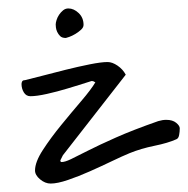

<svg xmlns="http://www.w3.org/2000/svg" viewBox="-20 -509 446 455"><path d="M406 -205Q406 -197 404.5 -189Q403 -181 398 -179Q378 -170 346 -163.5Q314 -157 287 -146Q270 -139 245 -127Q220 -115 193 -103Q166 -91 141 -82.5Q116 -74 100 -74Q87 -74 75 -84Q63 -94 63 -105Q63 -125 81.5 -153.5Q100 -182 124.5 -212Q149 -242 172.5 -269.5Q196 -297 206 -314Q205 -314 203 -315.5Q201 -317 197 -317Q166 -307 139 -299Q116 -292 91.5 -286.5Q67 -281 52 -281Q42 -281 36.5 -290Q31 -299 31 -310Q31 -313 32.5 -316Q34 -319 39 -319Q52 -322 78.5 -329Q105 -336 135 -343.5Q165 -351 192.5 -356.5Q220 -362 235 -362Q246 -362 258.5 -353.5Q271 -345 278 -332L129 -141L123 -129Q123 -125 126 -125Q134 -125 148.5 -132Q163 -139 188.5 -152Q214 -165 254.5 -183Q295 -201 355 -222Q365 -225 374 -225Q389 -225 397.5 -218Q406 -211 406 -205ZM178 -450Q178 -444 172 -438.5Q166 -433 158.5 -428.5Q151 -424 144 -421.5Q137 -419 136 -419Q127 -419 122.5 -423.5Q118 -428 115.5 -433.5Q113 -439 112.5 -444Q112 -449 112 -451Q112 -455 114 -461.5Q116 -468 120 -474Q124 -480 129.5 -484.5Q135 -489 142 -489Q155 -489 166.5 -478Q178 -467 178 -450Z"/></svg>

Font: Reenie Beanie
Style: Regular
Weight: 500
Designer: James Grieshaber
Foundry: James Grieshaber
Version: Version 1.000